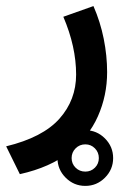

<svg xmlns="http://www.w3.org/2000/svg" viewBox="-39 -299 406 623"><path d="M147.5 213.9Q147.5 176.8 174.1 150.1Q200.7 123.5 237.8 123.5Q274.9 123.5 301.5 150.1Q328.1 176.8 328.1 213.9Q328.1 251 301.5 277.6Q274.9 304.2 237.8 304.2Q200.7 304.2 174.1 277.6Q147.5 251 147.5 213.9ZM193.4 213.9Q193.4 232.4 206.3 245.1Q219.2 257.8 237.8 257.8Q256.3 257.8 269 245.1Q281.7 232.4 281.7 213.9Q281.7 195.3 269 182.4Q256.3 169.4 237.8 169.4Q219.2 169.4 206.3 182.4Q193.4 195.3 193.4 213.9ZM264.2 -279.3Q286.6 -228 297.6 -173.1Q308.6 -118.2 308.6 -64.9Q308.6 10.7 278.8 78.1Q249 145.5 186.5 194.8Q124 244.1 25.4 266.1L-19 175.8Q99.6 147 153.8 86.2Q208 25.4 208 -57.1Q208 -147.5 166.5 -244.6Z"/></svg>

Font: Vazir Medium UI
Style: Medium-UI
Weight: 500
Designer: Saber Rastikerdar
Foundry: Saber Rastikerdar
Version: Version 30.0.0